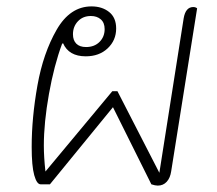

<svg xmlns="http://www.w3.org/2000/svg" viewBox="-20 -576 677 600"><path d="M596 -550 515 -41Q512 -20 501 -8Q490 4 473 4Q465 4 453 0L333 -241L136 0H107Q95 0 87 -28.5Q79 -57 79 -117Q79 -208 97 -309Q115 -410 157 -483Q199 -556 266 -556Q299 -556 321 -538.5Q343 -521 343 -487Q343 -450 316.5 -425Q290 -400 248 -400Q195 -400 177 -441L174 -439Q149 -372 133 -282.5Q117 -193 117 -121Q117 -85 122 -40L331 -291H347L478 -36L554 -519Q560 -554 584 -554Q591 -554 596 -550ZM208 -469Q208 -450 218.5 -439.5Q229 -429 249 -429Q275 -429 291 -445Q307 -461 307 -485Q307 -505 295 -515.5Q283 -526 264 -526Q239 -526 223.5 -509.5Q208 -493 208 -469Z"/></svg>

Font: Thasadith
Style: Italic
Weight: 400
Italic angle: -9°
Designer: Cadson Demak Co.,Ltd.
Foundry: Cadson Demak Co.,Ltd.
Version: Version 1.000; ttfautohint (v1.6)